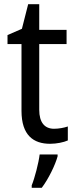

<svg xmlns="http://www.w3.org/2000/svg" viewBox="-20 -679 364 920"><path d="M239 -62C194 -62 168 -92 168 -153V-468H299V-536H168V-659H115L85 -541L16 -511V-468H83V-148C83 -30 141 10 220 10C251 10 285 3 305 -6V-73C288 -67 262 -62 239 -62ZM256 70V61H170C165 103 146 175 132 209V221H180C212 179 245 111 256 70Z"/></svg>

Font: Noto Sans Gurmukhi UI SemiCondensed
Style: Regular
Weight: 400
Width: 4
Designer: Jelle Bosma - Monotype Design Team
Foundry: Monotype Imaging Inc.
Version: Version 2.004